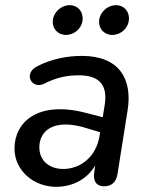

<svg xmlns="http://www.w3.org/2000/svg" viewBox="-20 -713 565 742"><path d="M197 9C256 9 315 -17 348 -74L344 -46C339 -11 354 7 382 7C411 7 429 -9 434 -40L473 -286C493 -410 439 -497 296 -497C240 -497 179 -485 126 -458C67 -430 102 -365 152 -390C196 -413 238 -422 285 -422C366 -422 396 -382 385 -310L377 -260L311 -277C126 -325 36 -241 36 -139C36 -54 110 9 197 9ZM235 -578C267 -578 296 -603 299 -635C303 -667 281 -693 249 -693C217 -693 188 -667 184 -635C181 -603 203 -578 235 -578ZM414 -578C446 -578 475 -603 478 -635C482 -667 460 -693 428 -693C396 -693 367 -667 363 -635C360 -603 382 -578 414 -578ZM132 -144C132 -205 185 -260 320 -216L367 -202L365 -190C353 -109 293 -60 224 -60C174 -60 132 -89 132 -144Z"/></svg>

Font: SN Pro Medium
Style: Italic
Weight: 400
Italic angle: -9°
Designer: Tobias Whetton
Foundry: Supernotes
Version: Version 1.001;Glyphs 3.2 (3249)